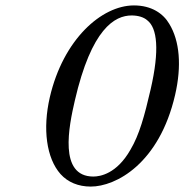

<svg xmlns="http://www.w3.org/2000/svg" viewBox="-20 -678 680 708"><path d="M465.4 -621C488.4 -621 510 -615 523.2 -603C559.7 -575 569 -494 535.6 -349C512.7 -250 493.8 -181 461.1 -126C410.5 -37 349.2 -27 324.2 -27C195.2 -27 234.2 -213 255.9 -307C317.3 -573 403.4 -621 465.4 -621ZM314.7 10C406.7 10 567.1 -74 625.7 -328C650.4 -435 642.7 -527 604.2 -590C582 -628 538.9 -658 473.9 -658C354.9 -658 213.1 -533 163.6 -319C136.9 -203 150.9 -95 203.3 -36C230.4 -6 268.7 10 314.7 10Z"/></svg>

Font: Linux Libertine Mono O
Style: Mono Oblique
Weight: 400
Italic angle: -13°
Designer: Philipp H. Poll
Foundry: Philipp H. Poll
Version: Version 5.1.7